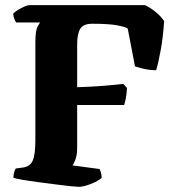

<svg xmlns="http://www.w3.org/2000/svg" viewBox="-20 -724 658 744"><path d="M285 0Q278 0 253.5 -2.5Q229 -5 195 -9.5Q161 -14 126.5 -18.5Q92 -23 66 -27.5Q40 -32 32 -35Q32 -46 35 -56.5Q38 -67 41 -71L70 -75Q97 -79 107 -102Q117 -125 117 -180V-557Q117 -605 125.5 -620.5Q134 -636 135 -637H43Q40 -640 36 -649.5Q32 -659 31 -671Q37 -678 49.5 -685.5Q62 -693 74.5 -698.5Q87 -704 92 -704H542Q560 -696 581.5 -679Q603 -662 616 -642Q612 -580 602.5 -528.5Q593 -477 585 -452Q561 -452 539 -457Q517 -462 503 -467L475 -613Q469 -619 436 -625.5Q403 -632 338 -632Q303 -632 291 -612.5Q279 -593 279 -552V-386Q337 -388 375.5 -391Q414 -394 458 -399L472 -383Q471 -361 467.5 -343Q464 -325 461 -317H279V-152Q279 -124 272.5 -106.5Q266 -89 261 -83L366 -69Q368 -65 371 -55.5Q374 -46 374 -35Q360 -22 331.5 -11Q303 0 285 0Z"/></svg>

Font: Texturina 72pt Black
Style: Regular
Weight: 900
Designer: Guillermo Torres Carreño
Foundry: Omnibus-Type
Version: Version 1.002; ttfautohint (v1.8.3)